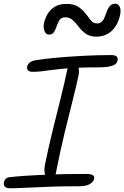

<svg xmlns="http://www.w3.org/2000/svg" viewBox="-32 -1001 668 1032"><path d="M142 -615Q128 -615 119.5 -622.5Q111 -630 114 -643Q115 -652 125 -662.5Q135 -673 159 -677Q205 -685 272.5 -691Q340 -697 416 -701Q492 -705 564 -705Q589 -705 595.5 -697Q602 -689 600 -676Q596 -655 569.5 -647Q543 -639 497 -639Q426 -639 377 -636.5Q328 -634 294 -630.5Q260 -627 235 -623.5Q210 -620 188.5 -617.5Q167 -615 142 -615ZM238 -40Q218 -40 210.5 -61Q203 -82 210 -117Q229 -211 251.5 -301.5Q274 -392 294.5 -474.5Q315 -557 329 -624Q333 -644 340.5 -654.5Q348 -665 362 -665Q379 -665 387.5 -644.5Q396 -624 390 -595Q380 -546 360 -467.5Q340 -389 315.5 -288Q291 -187 268 -69Q262 -40 238 -40ZM26 11Q3 11 -5.5 2.5Q-14 -6 -11 -20Q-9 -32 -1 -40Q7 -48 24 -49Q58 -53 95 -55.5Q132 -58 172 -60Q212 -62 254.5 -63.5Q297 -65 341.5 -65.5Q386 -66 433 -66Q451 -66 460.5 -62.5Q470 -59 472.5 -53.5Q475 -48 474 -40Q471 -24 451.5 -12Q432 0 395 0Q311 0 238.5 2.5Q166 5 111 8Q56 11 26 11ZM231 -815Q215 -815 207.5 -833.5Q200 -852 204 -874Q209 -900 223 -924.5Q237 -949 262 -964.5Q287 -980 325 -980Q366 -980 389.5 -964Q413 -948 428.5 -927.5Q444 -907 457 -891Q470 -875 490 -875Q506 -875 516 -885.5Q526 -896 532 -912Q538 -928 544 -944Q550 -960 560.5 -970.5Q571 -981 589 -981Q603 -981 611 -965.5Q619 -950 614 -923Q602 -866 568.5 -835Q535 -804 486 -804Q451 -804 429.5 -819.5Q408 -835 392 -856Q376 -877 359.5 -892.5Q343 -908 319 -908Q298 -908 288.5 -894Q279 -880 273 -861.5Q267 -843 258.5 -829Q250 -815 231 -815Z"/></svg>

Font: Shantell Sans Light
Style: Italic
Weight: 300
Italic angle: -11°
Designer: Stephen Nixon, Anya Danilova, Shantell Martin
Foundry: Arrow Type
Version: Version 1.008;[ac192a2d6]